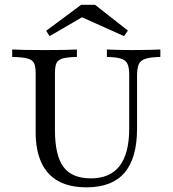

<svg xmlns="http://www.w3.org/2000/svg" viewBox="-20 -780 730 811"><path d="M345.2 11.3Q274.2 11.3 226.6 -14.9Q179 -41.1 154.8 -93.1Q130.6 -145.2 130.6 -222.6V-470.2Q130.6 -499.2 123.8 -513.3Q116.9 -527.4 95.6 -533.1Q74.2 -538.7 31.5 -539.5V-571Q70.2 -568.5 171 -568.5Q266.9 -568.5 304.8 -571V-539.5Q264.5 -538.7 244.8 -533.1Q225 -527.4 218.5 -513.3Q212.1 -499.2 212.1 -470.2V-231.5Q212.1 -123.4 248 -75Q283.9 -26.6 363.7 -26.6Q445.2 -26.6 485.5 -79.4Q525.8 -132.3 525.8 -237.9V-462.9Q525.8 -494.4 518.5 -510.1Q511.3 -525.8 491.1 -532.3Q471 -538.7 431.5 -539.5V-571Q446.8 -570.2 473.4 -569.4Q500 -568.5 537.1 -568.5Q582.3 -568.5 612.5 -569.4Q642.7 -570.2 657.3 -571V-539.5Q616.9 -538.7 595.2 -531.9Q573.4 -525 566.1 -508.5Q558.9 -491.9 558.9 -461.3V-237.1Q558.9 -112.1 506 -50.4Q453.2 11.3 345.2 11.3ZM189.5 -627.4 175 -650 322.6 -759.7H381.5L520.2 -650.8L504 -627.4L302.4 -717.7L341.9 -716.1Z"/></svg>

Font: Playfair 12pt
Style: Regular
Weight: 400
Designer: Claus Eggers Sørensen
Foundry: Claus Eggers Sørensen
Version: Version 2.000;gftools[0.9.28]